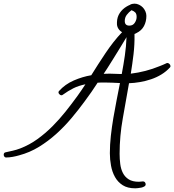

<svg xmlns="http://www.w3.org/2000/svg" viewBox="-165 -858 959 1058"><path d="M774.4 -493.2Q774.4 -489.3 771.5 -486.3Q751 -463.9 724.6 -447.8Q698.2 -431.6 668 -421.4Q637.7 -411.1 606.4 -405.8Q575.2 -400.4 545.9 -399.4Q529.3 -303.7 511.7 -206.1Q494.1 -108.4 494.1 -10.7Q494.1 17.6 497.6 45.4Q501 73.2 512.2 95.2Q523.4 117.2 544.4 130.4Q565.4 143.6 600.6 143.6Q606.4 143.6 611.8 142.6Q617.2 141.6 623 141.6Q629.9 141.6 633.8 146.5Q637.7 151.4 637.7 158.2Q637.7 165 630.4 169.4Q623 173.8 613.8 175.8Q604.5 177.7 594.7 178.7Q585 179.7 580.1 179.7Q538.1 179.7 511.2 162.6Q484.4 145.5 468.8 117.7Q453.1 89.8 446.8 55.2Q440.4 20.5 440.4 -13.7Q440.4 -60.5 445.8 -109.4Q451.2 -158.2 459.5 -207.5Q467.8 -256.8 477.5 -305.7Q487.3 -354.5 496.1 -400.4Q475.6 -401.4 455.1 -402.3Q434.6 -403.3 414.1 -403.3Q403.3 -403.3 393.6 -403.3Q383.8 -403.3 373 -402.3Q356.4 -376 338.4 -350.6Q320.3 -325.2 301.8 -299.8Q267.6 -252.9 228.5 -206.5Q189.5 -160.2 145 -120.1Q100.6 -80.1 49.8 -48.8Q-1 -17.6 -59.6 -2Q-76.2 2.9 -95.2 6.3Q-114.3 9.8 -131.8 9.8Q-137.7 9.8 -141.1 4.9Q-144.5 0 -144.5 -4.9Q-144.5 -16.6 -134.8 -18.6Q-113.3 -23.4 -93.8 -27.8Q-74.2 -32.2 -53.7 -40Q-2.9 -59.6 41 -91.3Q85 -123 123.5 -161.6Q162.1 -200.2 196.3 -243.2Q230.5 -286.1 261.7 -329.1Q273.4 -345.7 284.2 -361.3Q294.9 -377 305.7 -393.6Q267.6 -385.7 239.3 -371.6Q210.9 -357.4 179.7 -335Q177.7 -333 172.9 -333Q168 -333 162.6 -338.4Q157.2 -343.8 157.2 -348.6Q157.2 -353.5 160.2 -356.4Q193.4 -393.6 241.7 -414.6Q290 -435.5 337.9 -443.4Q355.5 -471.7 375.5 -502.9Q395.5 -534.2 416.5 -565.4Q437.5 -596.7 460.4 -626Q483.4 -655.3 507.8 -680.7Q494.1 -688.5 486.3 -701.7Q478.5 -714.8 479.5 -731.4V-736.3Q480.5 -764.6 495.1 -786.6Q509.8 -808.6 533.2 -822.3Q535.2 -824.2 542 -827.1Q548.8 -830.1 550.8 -831.1Q555.7 -835 563.5 -836.4Q571.3 -837.9 576.2 -837.9Q588.9 -837.9 601.1 -832Q613.3 -826.2 622.1 -816.9Q630.9 -807.6 636.2 -795.4Q641.6 -783.2 641.6 -770.5Q641.6 -739.3 628.4 -714.4Q615.2 -689.5 586.9 -675.8Q584 -673.8 581.5 -672.9Q579.1 -671.9 576.2 -670.9V-667Q577.1 -612.3 570.8 -559.1Q564.5 -505.9 555.7 -452.1Q596.7 -457 636.2 -467.3Q675.8 -477.5 713.9 -493.2Q724.6 -497.1 734.4 -501.5Q744.1 -505.9 754.9 -510.7H757.8Q763.7 -510.7 769 -505.4Q774.4 -500 774.4 -493.2ZM587.9 -764.6Q587.9 -781.2 580.6 -789.1Q573.2 -796.9 559.6 -801.8Q544.9 -791 533.7 -776.4Q522.5 -761.7 522.5 -742.2Q522.5 -716.8 547.9 -716.8Q567.4 -716.8 577.6 -732.4Q587.9 -748 587.9 -764.6ZM532.2 -653.3Q519.5 -631.8 500 -600.1Q480.5 -568.4 461.4 -537.6Q442.4 -506.8 426.8 -482.4Q411.1 -458 406.2 -451.2Q414.1 -451.2 422.4 -451.7Q430.7 -452.1 439.5 -452.1Q454.1 -452.1 469.2 -451.2Q484.4 -450.2 499 -450.2H505.9Q515.6 -501 522.9 -551.3Q530.3 -601.6 532.2 -653.3Z"/></svg>

Font: Calligraffiti
Style: Regular
Weight: 400
Designer: Dathan Boardman
Foundry: Open Window
Version: Version 1.000